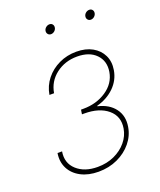

<svg xmlns="http://www.w3.org/2000/svg" viewBox="-135 -801 744 894"><g transform="rotate(-20 237.0 -354.0)"><path d="M199.2 7.3Q149.4 7.3 112.8 -11.7Q76.2 -30.8 58.8 -64.2Q41.5 -97.7 48.3 -140.1H70.8Q61.5 -84.5 99.6 -49.8Q137.7 -15.1 202.6 -15.1Q248.5 -15.1 285.6 -32.2Q322.8 -49.3 346.7 -78.1Q370.6 -106.9 376.5 -142.1Q386.2 -200.2 344.2 -235.4Q302.2 -270.5 228.5 -270.5H216.8L220.2 -292.5H231.9Q296.9 -292.5 345.9 -325.2Q395 -357.9 404.3 -412.6Q412.6 -464.4 380.1 -497.8Q347.7 -531.2 287.1 -531.2Q226.6 -531.2 182.1 -497.1Q137.7 -462.9 128.4 -407.2H105.5Q112.8 -450.2 139.2 -483.2Q165.5 -516.1 205.1 -534.9Q244.6 -553.7 291 -553.7Q337.4 -553.7 370.1 -535.4Q402.8 -517.1 418.2 -485.4Q433.6 -453.6 426.8 -413.1Q418.9 -365.7 384 -331.5Q349.1 -297.4 297.4 -283.7L296.9 -281.2Q352.1 -268.6 379.9 -231.4Q407.7 -194.3 398.9 -142.1Q392.1 -100.1 364.3 -66.2Q336.4 -32.2 293.7 -12.5Q251 7.3 199.2 7.3ZM406.7 -670.4Q397.5 -670.4 391.8 -677.2Q386.2 -684.1 387.7 -693.4Q389.2 -703.1 397.2 -709.7Q405.3 -716.3 415 -716.3Q424.3 -716.3 429.7 -709.7Q435.1 -703.1 433.6 -693.4Q432.1 -684.1 424.3 -677.2Q416.5 -670.4 406.7 -670.4ZM209.5 -670.4Q200.2 -670.4 194.6 -677.2Q189 -684.1 190.4 -693.4Q191.9 -703.1 200 -709.7Q208 -716.3 217.8 -716.3Q227.1 -716.3 232.4 -709.7Q237.8 -703.1 236.3 -693.4Q234.9 -684.1 227.1 -677.2Q219.2 -670.4 209.5 -670.4Z"/></g></svg>

Font: Inter Thin
Style: Italic
Weight: 250
Italic angle: -9.3988°
Designer: Rasmus Andersson
Foundry: rsms
Version: Version 4.001;git-66647c0bb